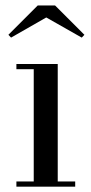

<svg xmlns="http://www.w3.org/2000/svg" viewBox="-20 -700 343 720"><path d="M196.5 -460V-19.5H262V0H41.5V-19.5H106.5V-440.5H41.5V-460ZM21.5 -559 11.5 -569.5 121.5 -679.5H186.5L296.5 -569.5L286.5 -559L153.5 -634.5Z"/></svg>

Font: Bodoni Moda
Style: Regular
Weight: 400
Designer: Owen Earl
Foundry: indestructible type
Version: Version 2.005